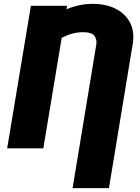

<svg xmlns="http://www.w3.org/2000/svg" viewBox="-20 -757 716 980"><path d="M536.1 203.1H350.6L471.7 -531.2Q475.1 -554.7 462.4 -573.5Q449.7 -592.3 402.3 -592.8Q349.6 -592.3 294.9 -564L201.2 0H16.6L137.7 -727.5H322.3L319.3 -709.5Q349.6 -722.7 383.5 -730Q417.5 -737.3 454.1 -737.3Q521 -737.3 570.6 -712.2Q620.1 -687 644 -640.9Q668 -594.7 657.2 -531.2Z"/></svg>

Font: Inter Tight Black
Style: Italic
Weight: 900
Italic angle: -9.39999°
Designer: Rasmus Andersson
Foundry: rsms
Version: Version 3.004; ttfautohint (v1.8.4.7-5d5b)